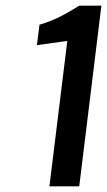

<svg xmlns="http://www.w3.org/2000/svg" viewBox="-20 -656 377 676"><path d="M154 0 217 -512 110 -497 119 -569C178 -586 220 -612 259 -636H337L259 0Z"/></svg>

Font: Falling Sky
Style: CondObl
Weight: 400
Designer: Paul D. Hunt
Foundry: Adobe Systems Incorporated
Version: Version 1.02